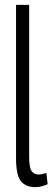

<svg xmlns="http://www.w3.org/2000/svg" viewBox="-20 -760 217 790"><path d="M100 -740V-115Q100 -69 110.5 -55.5Q121 -42 138 -42Q151 -42 171 -48L176 -2Q165 3 152 6.5Q139 10 126 10Q86 10 66 -14.5Q46 -39 46 -110V-740Z"/></svg>

Font: Georama Condensed Light
Style: Regular
Weight: 300
Width: 3
Designer: Jean-Baptiste Levee
Foundry: Production Type
Version: Version 1.000